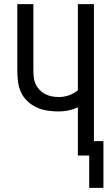

<svg xmlns="http://www.w3.org/2000/svg" viewBox="-20 -755 540 932"><path d="M413 157V0H358V-234Q336 -224 312.5 -219Q289 -214 266 -214Q238 -214 210.5 -218Q183 -222 158 -233.5Q133 -245 112.5 -264.5Q92 -284 81 -309Q70 -334 67 -362Q64 -390 64 -417V-735H142V-417Q142 -400 143.5 -382.5Q145 -365 152 -349Q159 -333 171 -320Q183 -307 198 -299Q213 -291 230.5 -287.5Q248 -284 266 -284Q291 -284 315 -292.5Q339 -301 358 -317V-735H436V-70H482V157Z"/></svg>

Font: HulyMono
Style: Regular
Weight: 400
Monospace: yes
Designer: Belleve Invis
Foundry: Belleve Invis
Version: Version 33.2.5; ttfautohint (v1.8.4)